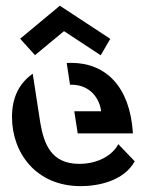

<svg xmlns="http://www.w3.org/2000/svg" viewBox="-20 -647 525 672"><path d="M121 -217.5 94.5 -389C48 -356 22 -307.5 22 -237.5C22 -112 106 4.5 262.5 4.5C322 4.5 413 -12.5 451.5 -82.5L394 -142.5C375 -105 324.5 -73.5 257.5 -73.5C159 -73.5 133.5 -143.5 121 -217.5ZM50.5 -511.5 102.5 -454 204 -538 332.5 -453.5 366 -511 189.5 -627ZM213.5 -426.5 225 -350.5H229.5C296.5 -350.5 328.5 -301.5 334 -257.5H240L252 -180H444.5C445 -181 445 -182.5 445 -184C434 -343.5 351 -427 228.5 -427C222.5 -427 218.5 -427 213.5 -426.5Z"/></svg>

Font: Font.Observer
Style: Regular
Weight: 500
Italic angle: 9°
Version: Version 1.001;FEAKit 1.0